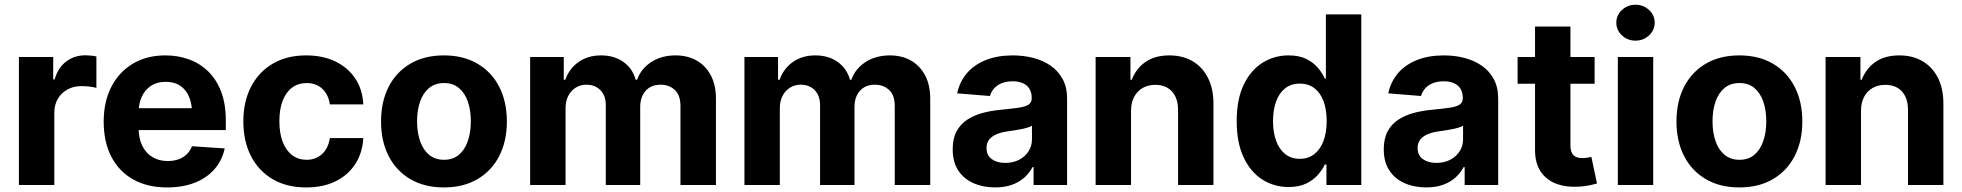

<svg xmlns="http://www.w3.org/2000/svg" viewBox="-20 -789 8371 819"><path d="M60.7 0V-545.9H207V-450H212.9Q227.7 -501.1 262.9 -527.1Q298.1 -553.1 343.8 -553.1Q355.1 -553.1 368.2 -551.9Q381.2 -550.6 391.2 -548V-413.9Q380.7 -417.5 361.9 -419.6Q343.1 -421.7 327.1 -421.7Q294 -421.7 267.8 -407.3Q241.5 -392.9 226.6 -367.4Q211.7 -342 211.7 -308.4V0Z M693 10.5Q609.1 10.5 548.2 -23.6Q487.3 -57.7 454.8 -120.8Q422.3 -183.9 422.3 -270.3Q422.3 -354.6 454.7 -418.1Q487.2 -481.6 546.4 -517.2Q605.6 -552.7 685.7 -552.7Q739.9 -552.7 786.8 -535.5Q833.6 -518.3 868.8 -483.7Q903.9 -449.2 923.5 -397.3Q943.2 -345.3 943.2 -275.6V-234.2H482.4V-327.5H869.9L799.4 -303.1Q799.4 -344.9 786.7 -375.5Q774 -406.2 749 -423.1Q724 -440 686.9 -440Q649.8 -440 624 -423Q598.2 -406 584.8 -376.5Q571.3 -347.1 571.3 -309V-243Q571.3 -198.8 586.8 -167.3Q602.2 -135.7 630.3 -118.9Q658.3 -102.1 695.3 -102.1Q720.4 -102.1 741 -109.3Q761.5 -116.5 776.4 -130.7Q791.2 -144.8 798.8 -165.2L938.5 -155.9Q927.8 -105.5 895.5 -68Q863.1 -30.6 811.8 -10Q760.4 10.5 693 10.5Z M1286.1 10.5Q1202.3 10.5 1142.2 -25.2Q1082.1 -61 1050 -124.4Q1018 -187.7 1018 -270.7Q1018 -354.5 1050.3 -417.9Q1082.7 -481.3 1142.8 -517Q1202.9 -552.7 1285.7 -552.7Q1357.1 -552.7 1410.7 -526.8Q1464.4 -500.9 1495.5 -454Q1526.7 -407 1529.7 -343.8H1387.1Q1383.1 -371 1370.3 -391.5Q1357.5 -412 1336.7 -423.4Q1315.9 -434.8 1287.9 -434.8Q1252.8 -434.8 1226.8 -415.8Q1200.7 -396.9 1186.2 -360.5Q1171.7 -324.2 1171.7 -272.5Q1171.7 -220.6 1186 -183.6Q1200.3 -146.6 1226.5 -127Q1252.6 -107.4 1287.9 -107.4Q1327 -107.4 1353.8 -132Q1380.6 -156.6 1387.1 -200.2H1529.7Q1526.4 -137.5 1495.9 -90Q1465.5 -42.5 1412.3 -16Q1359 10.5 1286.1 10.5Z M1873.5 10.5Q1790.7 10.5 1730.5 -24.8Q1670.3 -60.1 1637.8 -123.4Q1605.4 -186.7 1605.4 -270.7Q1605.4 -355.3 1637.8 -418.7Q1670.3 -482.1 1730.5 -517.4Q1790.7 -552.7 1873.5 -552.7Q1956.5 -552.7 2016.7 -517.4Q2077 -482.1 2109.5 -418.7Q2142.1 -355.3 2142.1 -270.7Q2142.1 -186.7 2109.5 -123.4Q2077 -60.1 2016.7 -24.8Q1956.5 10.5 1873.5 10.5ZM1874.1 -107.4Q1912 -107.4 1937.3 -128.6Q1962.6 -149.8 1975.5 -187Q1988.4 -224.1 1988.4 -271.3Q1988.4 -319.1 1975.5 -356Q1962.6 -392.8 1937.3 -413.8Q1912 -434.8 1874.1 -434.8Q1836.1 -434.8 1810.5 -413.8Q1784.9 -392.8 1772 -356Q1759.1 -319.1 1759.1 -271.3Q1759.1 -224.1 1772 -187Q1784.9 -149.8 1810.5 -128.6Q1836.1 -107.4 1874.1 -107.4Z M2241.4 0V-545.9H2384.8V-448.8H2391.4Q2408.5 -497.2 2448.6 -525Q2488.8 -552.7 2543.8 -552.7Q2600.1 -552.7 2639.4 -524.7Q2678.6 -496.6 2691.6 -448.8H2697.5Q2714.3 -496 2758.1 -524.4Q2801.9 -552.7 2861.7 -552.7Q2912.6 -552.7 2951.4 -530.9Q2990.1 -509 3012.1 -467.6Q3034 -426.3 3034 -367V0H2882.6V-337.1Q2882.6 -382.7 2858.5 -405.2Q2834.4 -427.7 2798.2 -427.7Q2757.2 -427.7 2734.1 -401.6Q2710.9 -375.5 2710.9 -333.2V0H2564.1V-340.6Q2564.1 -380.6 2541.3 -404.2Q2518.6 -427.7 2481.2 -427.7Q2455.9 -427.7 2435.7 -415.1Q2415.6 -402.5 2404 -380.1Q2392.4 -357.7 2392.4 -327.3V0Z M3155.5 0V-545.9H3298.8V-448.8H3305.5Q3322.6 -497.2 3362.7 -525Q3402.8 -552.7 3457.8 -552.7Q3514.2 -552.7 3553.4 -524.7Q3592.7 -496.6 3605.7 -448.8H3611.5Q3628.3 -496 3672.1 -524.4Q3715.9 -552.7 3775.8 -552.7Q3826.7 -552.7 3865.4 -530.9Q3904.2 -509 3926.1 -467.6Q3948 -426.3 3948 -367V0H3796.7V-337.1Q3796.7 -382.7 3772.6 -405.2Q3748.4 -427.7 3712.3 -427.7Q3671.3 -427.7 3648.1 -401.6Q3625 -375.5 3625 -333.2V0H3478.1V-340.6Q3478.1 -380.6 3455.4 -404.2Q3432.6 -427.7 3395.3 -427.7Q3369.9 -427.7 3349.8 -415.1Q3329.7 -402.5 3318.1 -380.1Q3306.4 -357.7 3306.4 -327.3V0Z M4225 10.4Q4172.9 10.4 4131.8 -8Q4090.6 -26.3 4067.2 -62.4Q4043.8 -98.5 4043.8 -152.3Q4043.8 -198 4060.3 -228.7Q4076.8 -259.4 4105.6 -278.3Q4134.4 -297.2 4171.1 -307.1Q4207.9 -317 4248.6 -320.7Q4296.1 -325.3 4325.1 -329.6Q4354.2 -333.9 4367.5 -342.9Q4380.9 -352 4380.9 -369.3V-371.7Q4380.9 -394.2 4371.3 -410Q4361.7 -425.7 4343.6 -433.9Q4325.5 -442.2 4299.8 -442.2Q4272.7 -442.2 4252.8 -434.1Q4232.9 -426 4220.4 -411.9Q4207.9 -397.8 4202.7 -379.5L4062.9 -390.8Q4073.5 -440.6 4104.7 -477Q4135.9 -513.3 4185.5 -533Q4235.1 -552.7 4300.4 -552.7Q4345.8 -552.7 4387.3 -542.1Q4428.8 -531.4 4461.4 -509.1Q4494 -486.7 4512.9 -451.7Q4531.8 -416.7 4531.8 -368.2V0H4388.9V-76H4384.2Q4370.9 -50.5 4349 -31.1Q4327.1 -11.7 4296.3 -0.7Q4265.5 10.4 4225 10.4ZM4268.2 -94.1Q4301.6 -94.1 4327.2 -107.5Q4352.8 -120.9 4367.4 -143.7Q4382 -166.5 4382 -194.9V-252.7Q4375.2 -248.4 4362.7 -244.6Q4350.2 -240.8 4334.8 -237.8Q4319.4 -234.8 4304.3 -232.5Q4289.3 -230.3 4277 -228.5Q4250.1 -224.7 4230.1 -216.1Q4210.2 -207.4 4199.1 -193.1Q4188.1 -178.8 4188.1 -157.4Q4188.1 -126.3 4210.6 -110.2Q4233.1 -94.1 4268.2 -94.1Z M4804.5 -315.2V0H4653.5V-545.9H4802.1V-448.8H4807.6Q4826.1 -497 4866.5 -524.9Q4906.8 -552.7 4968 -552.7Q5024.9 -552.7 5067.1 -527.9Q5109.4 -503.1 5132.7 -457Q5156.1 -410.9 5156.1 -347.3V0H5005.1V-320.3Q5005.1 -370.2 4979.3 -398.7Q4953.5 -427.1 4908 -427.1Q4877.6 -427.1 4854.2 -413.8Q4830.9 -400.5 4817.7 -375.6Q4804.5 -350.8 4804.5 -315.2Z M5476.8 8.8Q5414.6 8.8 5364.2 -23.4Q5313.9 -55.6 5284.6 -118.3Q5255.3 -181 5255.3 -272.1Q5255.3 -365.9 5285.5 -428.3Q5315.8 -490.6 5366 -521.7Q5416.2 -552.7 5476 -552.7Q5521.8 -552.7 5552.5 -537.4Q5583.2 -522 5602.3 -499Q5621.4 -476.1 5631.2 -453.7H5635.7V-727.5H5786.7V0H5638.1V-87.5H5631.2Q5620.8 -64.9 5601.4 -42.8Q5581.9 -20.7 5551.5 -6Q5521 8.8 5476.8 8.8ZM5524.4 -111.5Q5560.8 -111.5 5586.4 -131.7Q5612 -151.9 5625.5 -188Q5639.1 -224.1 5639.1 -272.5Q5639.1 -321.4 5625.7 -357.3Q5612.4 -393.2 5586.7 -412.8Q5561 -432.4 5524.4 -432.4Q5487.2 -432.4 5461.7 -412.1Q5436.2 -391.8 5423.2 -355.8Q5410.2 -319.8 5410.2 -272.5Q5410.2 -225.2 5423.3 -188.8Q5436.4 -152.4 5461.9 -132Q5487.4 -111.5 5524.4 -111.5Z M6063.9 10.4Q6011.8 10.4 5970.7 -8Q5929.5 -26.3 5906.1 -62.4Q5882.6 -98.5 5882.6 -152.3Q5882.6 -198 5899.1 -228.7Q5915.6 -259.4 5944.4 -278.3Q5973.2 -297.2 6010 -307.1Q6046.8 -317 6087.5 -320.7Q6135 -325.3 6164 -329.6Q6193.1 -333.9 6206.4 -342.9Q6219.7 -352 6219.7 -369.3V-371.7Q6219.7 -394.2 6210.2 -410Q6200.6 -425.7 6182.5 -433.9Q6164.4 -442.2 6138.7 -442.2Q6111.5 -442.2 6091.7 -434.1Q6071.8 -426 6059.3 -411.9Q6046.8 -397.8 6041.6 -379.5L5901.8 -390.8Q5912.4 -440.6 5943.6 -477Q5974.8 -513.3 6024.4 -533Q6073.9 -552.7 6139.3 -552.7Q6184.7 -552.7 6226.2 -542.1Q6267.7 -531.4 6300.3 -509.1Q6332.9 -486.7 6351.8 -451.7Q6370.7 -416.7 6370.7 -368.2V0H6227.7V-76H6223Q6209.8 -50.5 6187.8 -31.1Q6165.9 -11.7 6135.2 -0.7Q6104.4 10.4 6063.9 10.4ZM6107 -94.1Q6140.4 -94.1 6166.1 -107.5Q6191.7 -120.9 6206.3 -143.7Q6220.9 -166.5 6220.9 -194.9V-252.7Q6214.1 -248.4 6201.6 -244.6Q6189.1 -240.8 6173.7 -237.8Q6158.3 -234.8 6143.2 -232.5Q6128.1 -230.3 6115.8 -228.5Q6089 -224.7 6069 -216.1Q6049 -207.4 6038 -193.1Q6027 -178.8 6027 -157.4Q6027 -126.3 6049.5 -110.2Q6072 -94.1 6107 -94.1Z M6782 -545.9V-431.8H6453.5V-545.9ZM6527.9 -675.8H6678.9V-168Q6678.9 -140.7 6691.2 -127.7Q6703.5 -114.6 6730.5 -114.6Q6739.1 -114.6 6749.9 -116.2Q6760.6 -117.8 6768.2 -119.7L6792.2 -6.4Q6767.3 0.9 6744.1 4.3Q6721 7.7 6698.3 7.7Q6616.9 7.7 6572.4 -33.1Q6527.9 -73.9 6527.9 -147.9Z M6881.1 0V-545.9H7032V0ZM6956.4 -615.6Q6922.7 -615.6 6898.6 -638.1Q6874.6 -660.5 6874.6 -692.2Q6874.6 -724.1 6898.6 -746.4Q6922.7 -768.8 6956.4 -768.8Q6990.2 -768.8 7014.3 -746.4Q7038.3 -724.1 7038.3 -692.3Q7038.3 -660.5 7014.3 -638.1Q6990.2 -615.6 6956.4 -615.6Z M7399.4 10.5Q7316.6 10.5 7256.4 -24.8Q7196.2 -60.1 7163.7 -123.4Q7131.2 -186.7 7131.2 -270.7Q7131.2 -355.3 7163.7 -418.7Q7196.2 -482.1 7256.4 -517.4Q7316.6 -552.7 7399.4 -552.7Q7482.4 -552.7 7542.6 -517.4Q7602.8 -482.1 7635.4 -418.7Q7668 -355.3 7668 -270.7Q7668 -186.7 7635.4 -123.4Q7602.8 -60.1 7542.6 -24.8Q7482.4 10.5 7399.4 10.5ZM7400 -107.4Q7437.9 -107.4 7463.2 -128.6Q7488.5 -149.8 7501.4 -187Q7514.3 -224.1 7514.3 -271.3Q7514.3 -319.1 7501.4 -356Q7488.5 -392.8 7463.2 -413.8Q7437.9 -434.8 7400 -434.8Q7362 -434.8 7336.4 -413.8Q7310.7 -392.8 7297.9 -356Q7285 -319.1 7285 -271.3Q7285 -224.1 7297.9 -187Q7310.7 -149.8 7336.4 -128.6Q7362 -107.4 7400 -107.4Z M7918.3 -315.2V0H7767.3V-545.9H7915.9V-448.8H7921.4Q7939.8 -497 7980.2 -524.9Q8020.6 -552.7 8081.7 -552.7Q8138.7 -552.7 8180.9 -527.9Q8223.1 -503.1 8246.5 -457Q8269.8 -410.9 8269.8 -347.3V0H8118.8V-320.3Q8118.8 -370.2 8093.1 -398.7Q8067.3 -427.1 8021.8 -427.1Q7991.4 -427.1 7968 -413.8Q7944.6 -400.5 7931.4 -375.6Q7918.3 -350.8 7918.3 -315.2Z"/></svg>

Font: Inter
Style: Regular
Weight: 400
Designer: Rasmus Andersson
Foundry: rsms
Version: Version 4.000;git-8c9346024